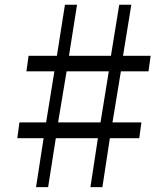

<svg xmlns="http://www.w3.org/2000/svg" viewBox="-20 -790 678 810"><path d="M164 -207H53L62 -273.5H174.5L209.5 -489H91.5L100.5 -554.5H220L254 -770H305L271 -554.5H448L483 -770H534L499 -554.5H615.5L606.5 -489H490L454.5 -273.5H576.5L567.5 -207H443.5L412 -0.5H361.5L393 -207H215.5L183 -0.5H132ZM404 -273.5 439 -489H261L225 -273.5Z"/></svg>

Font: Merriweather 60pt Light
Style: Italic
Weight: 300
Italic angle: -7.8°
Version: Version 2.101